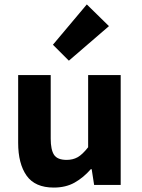

<svg xmlns="http://www.w3.org/2000/svg" viewBox="-20 -835 640 867"><path d="M223 12Q138 12 100 -42Q62 -96 62 -190V-496H209V-209Q209 -159 224 -136Q239 -113 281 -113Q309 -113 330.5 -125Q352 -137 378 -170V-496H525V0H405L394 -71H390Q357 -33 317 -10.5Q277 12 223 12ZM291 -561 219 -633 372 -815 472 -717Z"/></svg>

Font: Source Code Pro
Style: Bold
Weight: 700
Monospace: yes
Designer: Paul D. Hunt, Teo Tuominen
Foundry: Adobe Systems Incorporated
Version: Version 2.030;PS 1.000;hotconv 16.6.51;makeotf.lib2.5.65220